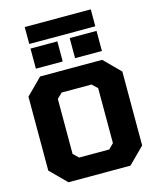

<svg xmlns="http://www.w3.org/2000/svg" viewBox="-152 -1189 1058 1292"><g transform="rotate(-15 377.0 -542.5)"><path d="M147 -967V-1085H607V-967ZM420 -795V-935H607V-795ZM147 -795V-935H334V-795ZM161 0 50 -111V-626L161 -737H593L704 -626V-111L593 0ZM273 -142H483L518 -177V-560L481 -595H273L237 -560V-177Z"/></g></svg>

Font: Tomorrow
Style: Bold
Weight: 700
Designer: Tony de Marco, Monica Rizzolli
Foundry: Just in Type
Version: Version 2.002